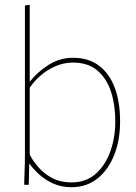

<svg xmlns="http://www.w3.org/2000/svg" viewBox="-20 -771 569 801"><path d="M279 10Q235 10 200.5 -6Q166 -22 141.5 -45Q117 -68 103 -88H102L100 0H81Q81 -13 81.5 -27Q82 -41 82.5 -56Q83 -71 83.5 -87Q84 -103 84 -120V-748L104 -751V-431H105Q134 -469 181.5 -499.5Q229 -530 285 -530Q349 -530 392.5 -497.5Q436 -465 458.5 -405.5Q481 -346 481 -265Q481 -184 455.5 -122Q430 -60 385 -25Q340 10 279 10ZM278 -10Q339 -10 379.5 -46Q420 -82 440.5 -140Q461 -198 461 -265Q461 -333 443 -388.5Q425 -444 386 -477Q347 -510 284 -510Q247 -510 212 -495Q177 -480 149.5 -456Q122 -432 104 -405V-126Q117 -100 140.5 -73Q164 -46 198.5 -28Q233 -10 278 -10Z"/></svg>

Font: Murecho Thin
Style: Regular
Weight: 100
Designer: Neil Summerour
Foundry: Positype
Version: Version 1.010